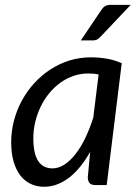

<svg xmlns="http://www.w3.org/2000/svg" viewBox="-20 -744 551 772"><path d="M376.5 -444.5Q365.5 -447 354.8 -447.8Q344 -448.5 333.5 -448.5Q303.5 -448.5 275.5 -438.8Q247.5 -429 223 -411.5Q198.5 -394 178.5 -369.8Q158.5 -345.5 144.2 -316.5Q130 -287.5 122 -254.8Q114 -222 114 -187.5Q114 -67 191 -67Q215.5 -67 239 -82.2Q262.5 -97.5 283.8 -124.8Q305 -152 323 -189.2Q341 -226.5 355 -271ZM342.5 -133.5Q324.5 -101.5 303.8 -75.5Q283 -49.5 259.8 -31.2Q236.5 -13 210.8 -3Q185 7 157.5 7Q127.5 7 103 -4.8Q78.5 -16.5 61.2 -39.2Q44 -62 34.5 -95.2Q25 -128.5 25 -171.5Q25 -216.5 36.2 -259.2Q47.5 -302 68.2 -340Q89 -378 118 -409.8Q147 -441.5 182.8 -464.8Q218.5 -488 259.5 -500.8Q300.5 -513.5 345.5 -513.5Q378 -513.5 408.8 -508.2Q439.5 -503 469.5 -490L409 0H363Q345.5 0 339.2 -9Q333 -18 333 -31ZM505.5 -724.5 383.5 -595.5Q376.5 -588 370 -584.8Q363.5 -581.5 354 -581.5H305L386.5 -702.5Q394 -714 402.2 -719.2Q410.5 -724.5 425.5 -724.5Z"/></svg>

Font: Lato 2
Style: Italic
Weight: 400
Italic angle: -7°
Designer: Lukasz Dziedzic with Adam Twardoch and Botio Nikoltchev
Foundry: tyPoland Lukasz Dziedzic
Version: Version 2.015; 2015-08-06; http://www.latofonts.com/